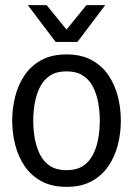

<svg xmlns="http://www.w3.org/2000/svg" viewBox="-20 -720 518 748"><path d="M27.5 -250Q27.5 -298 39.2 -344Q50.8 -390 75.9 -427Q101 -464 141.3 -486Q181.7 -508 239.2 -508Q296.7 -508 337 -486Q377.3 -464 402.4 -427Q427.5 -390 439.2 -344Q450.8 -298 450.8 -250Q450.8 -202 439.2 -156Q427.5 -110 402.4 -73Q377.3 -36 337 -14Q296.7 8 239.2 8Q181.7 8 141.3 -14Q101 -36 75.9 -73Q50.8 -110 39.2 -156Q27.5 -202 27.5 -250ZM109.5 -250Q109.5 -214.7 115.6 -180.2Q121.7 -145.8 135.9 -117.8Q150.2 -89.7 175.2 -73.3Q200.3 -57 239.2 -57Q278 -57 303.1 -73.3Q328.2 -89.7 342.4 -117.8Q356.7 -145.8 362.8 -180.2Q368.8 -214.7 368.8 -250Q368.8 -285.3 362.8 -319.2Q356.7 -353.2 342.4 -381.2Q328.2 -409.3 303.1 -425.7Q278 -442 239.2 -442Q200.3 -442 175.2 -425.7Q150.2 -409.3 135.9 -381.2Q121.7 -353.2 115.6 -319.2Q109.5 -285.3 109.5 -250ZM200 -556.7 316.7 -700H390L281.7 -556.7ZM278.3 -556.7H196.7L88.3 -700H161.7Z"/></svg>

Font: Epunda Slab Light
Style: Regular
Weight: 300
Designer: Simon Atzbach
Foundry: typofactur
Version: Version 1.102